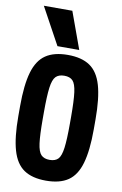

<svg xmlns="http://www.w3.org/2000/svg" viewBox="-107 -1059 714 1128"><g transform="rotate(10 250.0 -495.0)"><path d="M250 10Q167.5 10 118.2 -23.5Q68.9 -57 47 -133Q25 -209 25 -335V-395Q25 -522 47 -597.5Q68.9 -673 118.2 -706.5Q167.5 -740 250 -740Q332.5 -740 381.8 -706.5Q431.1 -673 453 -597.5Q475 -522 475 -395V-335Q475 -209 453 -133Q431.1 -57 381.8 -23.5Q332.5 10 250 10ZM250.2 -114Q284 -114 301 -132Q318 -150 324.5 -199.5Q331 -249 331 -345V-385Q331 -481 324.5 -530.5Q318 -580 301 -598Q284 -616 250.2 -616Q217 -616 199.5 -598Q182 -580 175.5 -530.5Q169 -481 169 -385V-345Q169 -249 175.5 -199.5Q182 -150 199.5 -132Q217 -114 250.2 -114ZM180 -780 60 -1000H230L310 -780Z"/></g></svg>

Font: M PLUS 1 Code
Style: Regular
Weight: 400
Designer: Coji Morishita
Foundry: UNDERFOREST DESIGN
Version: Version 1.005